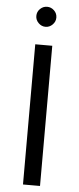

<svg xmlns="http://www.w3.org/2000/svg" viewBox="-60 -923 391 955"><g transform="rotate(5 135.5 -445.5)"><path d="M93 -700H178V0H93ZM86 -841Q86 -862 101 -876.5Q116 -891 136 -891Q156 -891 171 -876.5Q186 -862 186 -841Q186 -821 171 -806Q156 -791 136 -791Q116 -791 101 -806Q86 -821 86 -841Z"/></g></svg>

Font: Oak Sans
Style: Regular
Weight: 400
Designer: Erik Kennedy, Walven
Foundry: Erik Kennedy, Walven
Version: Version 1.000